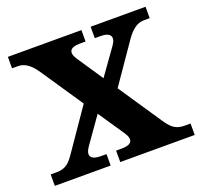

<svg xmlns="http://www.w3.org/2000/svg" viewBox="-122 -839 1032 979"><g transform="rotate(-20 394.5 -350.0)"><path d="M144 -571 297 -344 149 -129C122 -89 100 -62 49 -62H15V0H318V-62H286C233 -62 217 -87 246 -129L346 -271L442 -129C471 -86 455 -62 402 -62H370V0H774V-62H740C689 -62 667 -89 640 -129L486 -358L633 -571C660 -610 691 -638 729 -638H762V-700H464V-638H496C549 -638 565 -612 536 -571L436 -431L342 -571C313 -614 329 -638 382 -638H414V-700H15V-638H48C86 -638 117 -611 144 -571Z"/></g></svg>

Font: LT Superior Serif ExtraBold
Style: Regular
Weight: 800
Designer: Daniel Lyons
Foundry: LyonsType
Version: Version 2.120;FEAKit 1.0